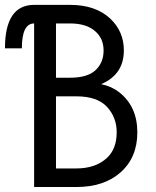

<svg xmlns="http://www.w3.org/2000/svg" viewBox="-20 -752 626 772"><path d="M205.1 -364.7V-74.7H286.1Q364.7 -74.7 410.2 -117.2Q449.2 -153.8 449.2 -220.2Q449.2 -279.8 410.2 -322.3Q371.1 -364.7 286.1 -364.7ZM205.1 -657.7V-439.5H261.7Q332 -439.5 364.3 -470Q396.5 -500.5 396.5 -548.6Q396.5 -596.7 363.8 -625.5Q328.6 -657.7 261.7 -657.7ZM117.2 0V-657.7Q67.9 -657.7 67.9 -557.6H0Q0 -732.4 117.2 -732.4H261.7Q364.3 -732.4 423.3 -677.2Q478 -625.5 478 -549.3Q478 -452.6 386.7 -413.6Q429.2 -404.8 459.5 -380.9Q532.2 -323.7 532.2 -219.7Q532.2 -118.2 463.9 -58.1Q397.9 0 286.1 0Z"/></svg>

Font: Consola Mono
Style: Book
Weight: 400
Monospace: yes
Version: Version 2.001